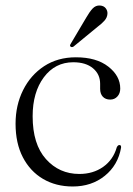

<svg xmlns="http://www.w3.org/2000/svg" viewBox="-20 -667 484 697"><path d="M416.5 -345.5Q416.5 -328 406.2 -316.8Q396 -305.5 380 -305.5Q363 -305.5 353.2 -316Q343.5 -326.5 343.5 -344.5V-363Q343.5 -397.5 317.5 -419.2Q291.5 -441 246 -441Q180 -441 139.2 -386.5Q98.5 -332 98.5 -245Q98.5 -143.5 146.8 -89.5Q195 -35.5 268 -35.5Q318 -35.5 354.5 -61.2Q391 -87 404 -132.5Q408 -140.5 413.5 -140.5Q420.5 -140.5 419.5 -131Q408.5 -67.5 360.5 -28.8Q312.5 10 244 10Q183 10 136.2 -17.5Q89.5 -45 63 -96Q36.5 -147 36.5 -218Q36.5 -285 63.8 -339.8Q91 -394.5 140.2 -426.8Q189.5 -459 255.5 -459Q330 -459 373.2 -425.2Q416.5 -391.5 416.5 -345.5ZM293 -603Q305 -624 316.2 -636Q327.5 -648 343 -647Q357 -646 364 -636.8Q371 -627.5 370 -616.5Q369 -603 359.2 -592Q349.5 -581 334 -569.5L247 -498Q240.5 -494 236 -498Q232 -501 237 -508.5Z"/></svg>

Font: Fraunces 72pt S000 Light
Style: Regular
Weight: 300
Version: Version 1.000; ttfautohint (v1.8.3)